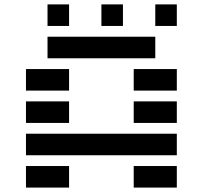

<svg xmlns="http://www.w3.org/2000/svg" viewBox="-20 -850 919 870"><path d="M585.9 0V-97.7H781.2V0ZM781.2 -732.4H683.6V-830.1H781.2ZM537.1 -732.4H439.5V-830.1H537.1ZM293 -732.4H195.3V-830.1H293ZM683.6 -683.6V-585.9H195.3V-683.6ZM97.7 -439.5V-537.1H293V-439.5ZM585.9 -439.5V-537.1H781.2V-439.5ZM97.7 -293V-390.6H293V-293ZM585.9 -293V-390.6H781.2V-293ZM781.2 -244.1V-146.5H97.7V-244.1ZM97.7 0V-97.7H293V0Z"/></svg>

Font: Trigram
Style: Regular
Weight: 400
Designer: GGBotNet
Foundry: GGBotNet
Version: 1.05